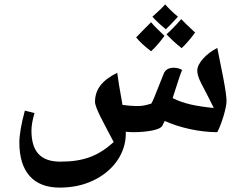

<svg xmlns="http://www.w3.org/2000/svg" viewBox="-20 -736 1101 873"><path d="M734 -603C742 -610 761 -629 789 -660C765 -680 746 -699 731 -716C720 -703 701 -685 673 -660C686 -645 706 -626 734 -603ZM806 -517C829 -539 849 -563 867 -588C833 -620 812 -640 804 -649C780 -621 757 -598 737 -580C756 -560 778 -539 806 -517ZM667 -503C688 -522 708 -546 728 -573C699 -600 678 -621 667 -635C644 -612 621 -589 599 -566C615 -546 638 -525 667 -503ZM251 117C306 117 357 107 403 85C495 42 552 -39 552 -128V-137C563 -136 574 -135 585 -135C620 -135 649 -138 674 -143C698 -148 713 -155 718 -164L729 -186C795 -156 886 -135 968 -135C988 -173 1010 -246 1010 -277C1010 -295 1005 -330 995 -383C986 -427 977 -473 968 -518C918 -493 877 -448 877 -416C877 -389 892 -362 908 -332C923 -303 938 -274 952 -245C873 -253 816 -264 765 -290C784 -349 799 -397 808 -418C796 -425 783 -428 770 -428C747 -428 731 -419 724 -400C714 -376 705 -352 695 -327C683 -296 674 -275 668 -265C632 -254 623 -254 597 -254C580 -254 560 -256 537 -259C524 -331 516 -379 513 -405C444 -371 412 -329 412 -273C412 -246 451 -178 497 -90C426 -26 359 -1 254 -1C165 -1 123 -47 123 -142C123 -165 128 -192 137 -222L93 -233C76 -170 68 -122 68 -88C68 45 132 117 251 117Z"/></svg>

Font: Noto Naskh Arabic UI
Style: Bold
Weight: 700
Designer: Monotype Design Team, David Williams, Mohamad Dakak and Nizar Qandah
Foundry: Monotype Imaging Inc.
Version: Version 2.016